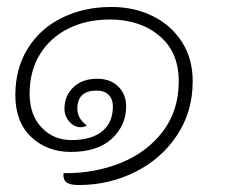

<svg xmlns="http://www.w3.org/2000/svg" viewBox="-20 -489 646 551"><path d="M162 8Q251 9 326.5 -21.5Q402 -52 447.5 -112Q493 -172 493 -256Q493 -340 437 -386.5Q381 -433 295 -433Q228 -433 176 -407Q124 -381 94.5 -333Q65 -285 65 -220Q65 -160 99 -123.5Q133 -87 185 -87Q242 -87 273 -112Q304 -137 304 -184Q304 -204 292 -216.5Q280 -229 257 -229Q202 -229 202 -177Q202 -149 229 -129Q222 -124 211 -124Q193 -124 179 -140Q165 -156 165 -177Q165 -214 190.5 -238.5Q216 -263 259 -263Q297 -263 319.5 -240.5Q342 -218 342 -184Q342 -129 301 -91Q260 -53 183 -53Q115 -53 69.5 -96Q24 -139 24 -216Q24 -292 59.5 -349.5Q95 -407 158 -438Q221 -469 300 -469Q366 -469 419 -442.5Q472 -416 502.5 -368Q533 -320 533 -256Q533 -168 487.5 -100Q442 -32 367 5Q292 42 206 42Q182 42 171.5 35Q161 28 162 8Z"/></svg>

Font: Krub ExtraLight
Style: Italic
Weight: 275
Italic angle: -8°
Designer: Ekaluck Peanpanawate
Foundry: Cadson Demak Co.,Ltd.
Version: Version 1.000; ttfautohint (v1.6)